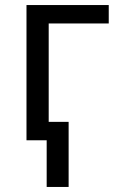

<svg xmlns="http://www.w3.org/2000/svg" viewBox="-20 -556 473 761"><path d="M411 -536V-463H173V-73H252V185H165V0H85V-536Z"/></svg>

Font: Noto Sans Ambassadori
Style: Regular
Weight: 400
Designer: Monotype Design Team
Foundry: Monotype Imaging Inc.
Version: Version 2.013